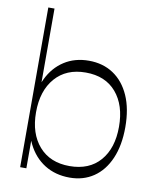

<svg xmlns="http://www.w3.org/2000/svg" viewBox="-87 -839 747 914"><g transform="rotate(10 287.0 -382.0)"><path d="M312 8Q243 8 191 -24.5Q139 -57 109.5 -116.5Q80 -176 80 -257V-290Q80 -371 108.5 -430.5Q137 -490 188 -523Q239 -556 307 -556Q375 -556 425.5 -522.5Q476 -489 504 -426Q532 -363 532 -274Q532 -186 504.5 -122.5Q477 -59 427.5 -25.5Q378 8 312 8ZM72 0V-772H102V-395L101 -366V-188L102 -147V0ZM302 -46Q397 -46 449.5 -106.5Q502 -167 502 -271Q502 -375 449.5 -436.5Q397 -498 302 -498Q208 -498 154.5 -436.5Q101 -375 101 -271Q101 -168 154.5 -107Q208 -46 302 -46Z"/></g></svg>

Font: Savate ExtraLight
Style: Regular
Weight: 200
Designer: Max Esnée
Foundry: Plomb Type
Version: Version 2.000